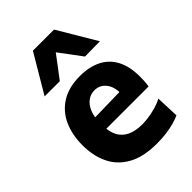

<svg xmlns="http://www.w3.org/2000/svg" viewBox="-230 -874 986 986"><g transform="rotate(-45 263.5 -381.0)"><path d="M311.5 13Q215 13 153.8 -21Q92.5 -55 63.8 -114.5Q35 -174 35 -251Q35 -328 62 -387Q89 -446 142.8 -479.2Q196.5 -512.5 276.5 -512.5Q344.5 -512.5 393 -488.2Q441.5 -464 467.5 -415Q493.5 -366 493.5 -291.5Q493.5 -271.5 492.5 -256Q491.5 -240.5 489 -225L361 -273.5Q362 -280 362.5 -287Q363 -294 363 -300Q363 -350.5 339.2 -379.2Q315.5 -408 278 -408Q249.5 -408 227.5 -391.2Q205.5 -374.5 193 -344.5Q180.5 -314.5 180.5 -273V-248.5Q180.5 -205 196.2 -174Q212 -143 245 -126.5Q278 -110 329.5 -110Q349.5 -110 375.8 -113.8Q402 -117.5 429.2 -125.2Q456.5 -133 480 -145L485 -19Q465.5 -10 439.8 -2.8Q414 4.5 381.5 8.8Q349 13 311.5 13ZM92.5 -225V-305L402 -311.5L489 -287V-225ZM366.5 -564.5Q339.5 -600.5 312.8 -636.5Q286 -672.5 258.5 -709H293Q265.5 -672.5 239 -637.2Q212.5 -602 185.5 -566.5H75Q105.5 -618 136.5 -670.2Q167.5 -722.5 198.5 -775H352Q383.5 -722.5 414.2 -670.2Q445 -618 476 -566Z"/></g></svg>

Font: Commissioner Thin
Style: Bold
Weight: 700
Version: Version 1.001;gftools[0.9.23]